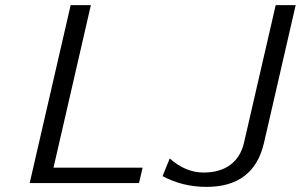

<svg xmlns="http://www.w3.org/2000/svg" viewBox="-20 -713 1175 750"><path d="M615 -25 643 -94Q705 -39 775 -39Q839 -39 879.5 -69Q920 -99 933 -155L1057 -693H1135L1011 -154Q971 17 787 17Q693 17 615 -25ZM96 2 256 -693H335L189 -58H537L523 2Z"/></svg>

Font: Coval
Style: ExtraLight Italic
Weight: 200
Foundry: Context Ltd
Version: Version 001.000